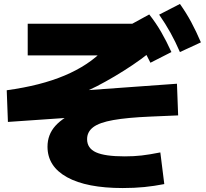

<svg xmlns="http://www.w3.org/2000/svg" viewBox="-20 -875 1040 970"><path d="M600 75Q418 75 319 20.5Q220 -34 220 -134Q220 -195 260 -239.5Q300 -284 390 -324L396 -285L20 -259L14 -419Q101 -431 173.5 -449.5Q246 -468 306.5 -493.5Q367 -519 417 -552Q467 -585 507 -627L565 -595H120V-755H730V-605Q695 -577 650.5 -547Q606 -517 559.5 -489.5Q513 -462 469.5 -439.5Q426 -417 392 -405L347 -414L874 -452L880 -292L740 -286Q623 -281 552.5 -268.5Q482 -256 451 -232.5Q420 -209 420 -172Q420 -126 465 -105.5Q510 -85 610 -85Q656 -85 695.5 -89.5Q735 -94 790 -105L810 55Q759 65 709 70Q659 75 600 75ZM740 -558Q715 -610 688 -654Q661 -698 628 -744L734 -802Q768 -759 794.5 -713Q821 -667 846 -612ZM889 -612Q866 -665 841 -710Q816 -755 784 -801L889 -855Q921 -810 946 -763.5Q971 -717 995 -661Z"/></svg>

Font: M PLUS 1 Thin Black
Style: Regular
Weight: 900
Version: Version 1.001